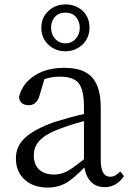

<svg xmlns="http://www.w3.org/2000/svg" viewBox="-20 -835 592 869"><path d="M196 14Q133 14 94 -20Q52 -56 52 -118Q52 -171 89 -207Q129 -248 227 -283Q305 -307 360 -319V-351Q360 -431 334 -461Q310 -488 251 -488Q213 -488 181 -477L159 -403Q147 -359 110 -359Q69 -359 66 -397Q82 -458 136.5 -493Q191 -528 271 -528Q356 -528 395 -487Q436 -444 436 -348V-111Q436 -35 479 -35Q502 -35 524 -59L541 -38Q508 12 454 12Q416 12 392.5 -11.5Q369 -35 362 -77Q313 -27 281 -8Q242 14 196 14ZM225 -45Q255 -45 284 -60Q310 -74 360 -114V-287Q291 -268 248 -251Q181 -226 154 -193Q133 -167 133 -132Q133 -89 159 -66Q183 -45 225 -45ZM201 -631Q167 -661 167 -710Q167 -757 201 -787Q232 -815 276 -815Q320 -815 352 -788Q385 -758 385 -710Q385 -662 352 -632Q320 -603 276 -603Q232 -603 201 -631ZM276 -639Q305 -639 324 -661Q341 -681 341 -709.5Q341 -738 324 -758Q306 -778 276 -778Q246 -778 228 -758Q211 -738 211 -709.5Q211 -681 228 -661Q247 -639 276 -639Z"/></svg>

Font: Cactus Classical Serif
Style: Regular
Weight: 400
Designer: Henry Chan (via Glyphwiki)、田海東、宇文滿月
Foundry: Moonlit Owen
Version: Version 1.000